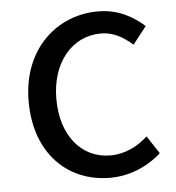

<svg xmlns="http://www.w3.org/2000/svg" viewBox="-46 -600 600 656"><g transform="rotate(-5 254.5 -272.0)"><path d="M306 13C371 13 433 -12 482 -56L442 -117C408 -86 364 -63 314 -63C214 -63 146 -146 146 -271C146 -396 218 -481 317 -481C360 -481 393 -461 425 -433L472 -493C433 -527 384 -557 313 -557C174 -557 51 -452 51 -271C51 -91 162 13 306 13Z"/></g></svg>

Font: Microsoft YaHei
Style: Regular
Weight: 400
Designer: Ryoko NISHIZUKA 西塚涼子 (kana, bopomofo & ideographs); Paul D. Hunt (Latin, Greek & Cyrillic); Sandoll Communications 산돌커뮤니
Foundry: Adobe
Version: Version 2.001;hotconv 1.0.111;makeotfexe 2.5.65597